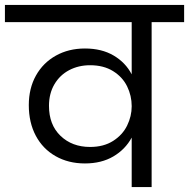

<svg xmlns="http://www.w3.org/2000/svg" viewBox="-47 -760 768 780"><path d="M701 -740V-670H569V0H488V-201Q462 -153 413.5 -124.5Q365 -96 298 -96Q231 -96 179 -125.5Q127 -155 98.5 -208.5Q70 -262 70 -333Q70 -401 99 -453Q128 -505 180 -534Q232 -563 298 -563Q366 -563 414.5 -534.5Q463 -506 488 -458V-670H-27V-740ZM319 -163Q374 -163 412.5 -187.5Q451 -212 469.5 -250Q488 -288 488 -328V-329Q488 -371 469.5 -409Q451 -447 412.5 -471Q374 -495 319 -495Q272 -495 234 -475Q196 -455 174 -417.5Q152 -380 152 -330Q152 -253 199 -208Q246 -163 319 -163Z"/></svg>

Font: MSTAGE
Style: Regular
Weight: 400
Designer: Ninad Kale (Devanagari), Jonny Pinhorn (Latin)
Foundry: Indian Type Foundry
Version: 4.004